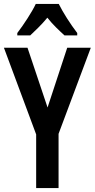

<svg xmlns="http://www.w3.org/2000/svg" viewBox="-20 -957 482 977"><path d="M279 -937H162C144 -898 101 -832 68 -789V-777H134C155 -797 191 -830 221 -867C249 -831 283 -800 308 -777H373V-789C337 -836 301 -893 279 -937ZM222 -410 120 -714H0L164 -273V0H278V-276L442 -714H322Z"/></svg>

Font: Noto Sans Gujarati ExtraCondensed SemiBold
Style: Regular
Weight: 600
Width: 2
Designer: Jelle Bosma - Monotype Design Team, Universal Thirst
Foundry: Monotype Imaging Inc.
Version: Version 2.106